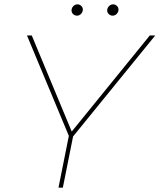

<svg xmlns="http://www.w3.org/2000/svg" viewBox="-20 -863 734 883"><path d="M249 0 298 -245 300 -230 104 -700H126L312 -253L305 -252L669 -700H694L310 -228L318 -245L269 0ZM498 -791Q488 -791 480.5 -798Q473 -805 473 -815Q473 -826 481 -834.5Q489 -843 500 -843Q510 -843 517.5 -836Q525 -829 525 -819Q525 -808 517 -799.5Q509 -791 498 -791ZM334 -791Q324 -791 316.5 -798Q309 -805 309 -815Q309 -826 317 -834.5Q325 -843 336 -843Q346 -843 353.5 -836Q361 -829 361 -819Q361 -808 353 -799.5Q345 -791 334 -791Z"/></svg>

Font: Montserrat Thin Thin
Style: Italic
Weight: 250
Italic angle: -11.3°
Version: Version 9.000